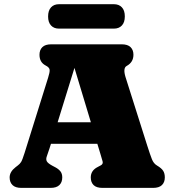

<svg xmlns="http://www.w3.org/2000/svg" viewBox="-20 -916 853 936"><path d="M283.5 -51Q283.5 -27.5 269.5 -13.8Q255.5 0 226 0H84.5Q55 0 41 -13.8Q27 -27.5 27 -51Q27 -78.5 56 -101L67 -109.5Q76.5 -116.5 82.8 -126.2Q89 -136 100 -171L214.5 -537Q223 -563.5 222 -575.5Q221 -587.5 202 -597Q172.5 -612.5 172.5 -649Q172.5 -672.5 186.5 -686.2Q200.5 -700 230 -700H573Q602.5 -700 616.5 -686.2Q630.5 -672.5 630.5 -649Q630.5 -612.5 597.5 -594.5Q578.5 -584 592 -540L697.5 -207Q712 -161.5 720.5 -140Q729 -118.5 745.5 -109Q767.5 -96 775.5 -83.2Q783.5 -70.5 783.5 -51Q783.5 -27.5 769.5 -13.8Q755.5 0 726 0H480Q450 0 436.2 -13.8Q422.5 -27.5 422.5 -51Q422.5 -84.5 455.5 -101.5L471.5 -110Q483.5 -116.5 480.2 -129.2Q477 -142 468.5 -169L454.5 -215H228.5L221.5 -193Q214 -169 208.5 -154.8Q203 -140.5 207.8 -130.5Q212.5 -120.5 234.5 -108.5L250.5 -100Q265.5 -92 274.5 -80.8Q283.5 -69.5 283.5 -51ZM261 -320H423L343 -585ZM214.5 -835.5Q214.5 -865 228.8 -880.2Q243 -895.5 267.5 -895.5H535.5Q560 -895.5 574.2 -880.2Q588.5 -865 588.5 -836Q588.5 -807 574.2 -791.8Q560 -776.5 535.5 -776.5H267.5Q243 -776.5 228.8 -791.8Q214.5 -807 214.5 -835.5Z"/></svg>

Font: Fraunces 9pt S100 Black
Style: Regular
Weight: 900
Version: Version 1.000; ttfautohint (v1.8.3)